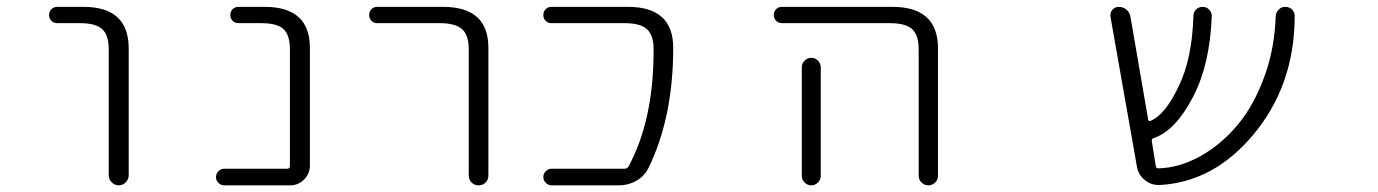

<svg xmlns="http://www.w3.org/2000/svg" viewBox="-20 -565 4040 563"><path d="M148.4 -497.1Q137.7 -497.1 130.9 -503.9Q124 -510.7 124 -521Q124 -531.2 130.9 -538.1Q137.7 -544.9 148.4 -544.9H224.6Q356.4 -544.9 357.4 -424.8V-50.8Q357.4 -39.1 348.6 -30.3Q339.8 -21.5 328.1 -21.5Q316.4 -21.5 307.6 -30.3Q298.8 -39.1 298.8 -50.8V-420.9Q298.8 -461.9 279.8 -479.5Q260.7 -497.1 214.8 -497.1Z M830.1 -420.9Q830.1 -461.9 811.5 -479.5Q793 -497.1 746.1 -497.1H679.7Q668.9 -497.1 662.1 -503.9Q655.3 -510.7 655.3 -521Q655.3 -531.2 662.1 -538.1Q668.9 -544.9 679.7 -544.9H755.9Q888.7 -544.9 888.7 -424.8V-79.1Q888.7 -55.7 871.6 -38.6Q854.5 -21.5 831.1 -21.5H637.7Q627.9 -21.5 620.6 -28.8Q613.3 -36.1 613.3 -45.9Q613.3 -55.7 620.6 -63Q627.9 -70.3 637.7 -70.3H822.3Q830.1 -70.3 830.1 -78.1Z M1085.9 -497.1Q1076.2 -497.1 1069.3 -503.9Q1062.5 -510.7 1062.5 -521Q1062.5 -531.2 1069.3 -538.1Q1076.2 -544.9 1085.9 -544.9H1279.3Q1412.1 -544.9 1412.1 -424.8V-50.8Q1412.1 -38.1 1403.8 -29.8Q1395.5 -21.5 1383.3 -21.5Q1371.1 -21.5 1362.8 -29.8Q1354.5 -38.1 1354.5 -50.8V-420.9Q1354.5 -461.9 1335 -479.5Q1315.4 -497.1 1269.5 -497.1Z M1821.3 -544.9Q1954.1 -544.9 1954.1 -424.8Q1954.1 -219.7 1880.9 -71.3Q1869.1 -47.9 1845.7 -34.7Q1822.3 -21.5 1794.9 -21.5H1597.7Q1587.9 -21.5 1580.6 -28.8Q1573.2 -36.1 1573.2 -45.9Q1573.2 -55.7 1580.6 -63Q1587.9 -70.3 1597.7 -70.3H1811.5Q1819.3 -70.3 1823.2 -77.1Q1896.5 -212.9 1896.5 -416Q1896.5 -418 1896.5 -420.9Q1896.5 -461.9 1877 -479.5Q1857.4 -497.1 1811.5 -497.1H1596.7Q1586.9 -497.1 1580.1 -503.9Q1573.2 -510.7 1573.2 -521Q1573.2 -531.2 1580.1 -538.1Q1586.9 -544.9 1596.7 -544.9Z M2273.4 -497.1Q2262.7 -497.1 2255.9 -503.9Q2249 -510.7 2249 -521Q2249 -531.2 2255.9 -538.1Q2262.7 -544.9 2273.4 -544.9H2596.7Q2729.5 -544.9 2730.5 -424.8V-49.8Q2730.5 -38.1 2722.2 -29.8Q2713.9 -21.5 2702.1 -21.5Q2690.4 -21.5 2682.1 -29.8Q2673.8 -38.1 2673.8 -49.8V-420.9Q2673.8 -461.9 2654.8 -479.5Q2635.7 -497.1 2588.9 -497.1ZM2386.7 -367.2V-72.3V-48.8Q2386.7 -38.1 2378.4 -29.8Q2370.1 -21.5 2358.9 -21.5Q2347.7 -21.5 2339.4 -29.8Q2331.1 -38.1 2331.1 -48.8V-72.3V-367.2Q2331.1 -378.9 2339.4 -387.2Q2347.7 -395.5 2358.9 -395.5Q2370.1 -395.5 2378.4 -387.2Q2386.7 -378.9 2386.7 -367.2Z M3768.6 -537.1Q3776.4 -529.3 3776.4 -518.6Q3776.4 -313.5 3653.3 -168Q3538.1 -31.2 3380.9 -22.5Q3378.9 -22.5 3377 -22.5Q3354.5 -22.5 3336.9 -37.1Q3317.4 -52.7 3313.5 -78.1L3236.3 -515.6Q3234.4 -527.3 3241.7 -536.1Q3249 -544.9 3260.7 -544.9Q3273.4 -544.9 3283.2 -536.6Q3293 -528.3 3294.9 -515.6L3346.7 -214.8Q3347.7 -208 3354.5 -210.9Q3397.5 -229.5 3436.5 -312.5Q3475.6 -392.6 3479.5 -518.6Q3479.5 -529.3 3487.3 -537.1Q3495.1 -544.9 3506.3 -544.9Q3517.6 -544.9 3525.4 -537.1Q3533.2 -529.3 3533.2 -518.6Q3528.3 -377 3478.5 -281.2Q3426.8 -181.6 3363.3 -160.2Q3356.4 -158.2 3357.4 -151.4L3369.1 -78.1Q3370.1 -71.3 3377 -71.3Q3437.5 -73.2 3497.1 -105.5Q3559.6 -139.6 3609.4 -199.2Q3659.2 -258.8 3690.4 -348.6Q3717.8 -426.8 3720.7 -517.6Q3721.7 -529.3 3729.5 -537.1Q3737.3 -544.9 3749 -544.9Q3760.7 -544.9 3768.6 -537.1Z"/></svg>

Font: Rounded-X Mgen+ 1mn light
Style: Regular
Weight: 200
Designer: [Source Han Sans]
Ryoko NISHIZUKA  (kana & ideographs); Paul D. Hunt (Latin, Greek & Cyrillic); Wenlong ZHANG  (bopomofo
Version: Version 1.059.20150602